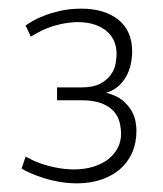

<svg xmlns="http://www.w3.org/2000/svg" viewBox="-20 -739 372 439"><path d="M156.2 -319.8Q136.2 -319.8 117.2 -323Q98.1 -326.2 81.8 -331.3Q65.4 -336.4 51.8 -342.3Q38.1 -348.1 29.3 -353.5L38.6 -380.9Q43.9 -377.9 54 -373Q64 -368.2 77.9 -363.5Q91.8 -358.9 109.6 -355.5Q127.4 -352.1 147.9 -351.6Q173.3 -351.6 193.6 -357.9Q213.9 -364.3 227.8 -375.2Q241.7 -386.2 249.3 -401.1Q256.8 -416 256.8 -432.6Q256.8 -446.3 253.2 -460.2Q249.5 -474.1 239.5 -485.1Q229.5 -496.1 211.7 -502.9Q193.8 -509.8 165 -509.8H110.4V-539.1H165Q192.9 -539.1 209 -547.6Q225.1 -556.2 233.6 -568.4Q242.2 -580.6 244.4 -594Q246.6 -607.4 246.6 -616.7Q246.6 -628.9 242.2 -641.6Q237.8 -654.3 227.1 -664.8Q216.3 -675.3 199 -681.9Q181.6 -688.5 155.3 -688.5Q134.8 -687.5 118.4 -683.8Q102.1 -680.2 89.1 -675Q76.2 -669.9 66.7 -664.6Q57.1 -659.2 50.3 -655.3L38.6 -680.7Q43 -684.1 53.7 -690.4Q64.5 -696.8 80.8 -703.1Q97.2 -709.5 118.7 -714.4Q140.1 -719.2 166 -719.2Q218.8 -719.2 250.5 -694.1Q282.2 -668.9 282.2 -620.6Q282.2 -610.8 280 -597.2Q277.8 -583.5 271.5 -569.8Q265.1 -556.2 253.4 -544.4Q241.7 -532.7 222.7 -526.9Q246.1 -521 259.8 -509.8Q273.4 -498.5 280.8 -485.6Q288.1 -472.7 290 -460.4Q292 -448.2 292 -440.9Q292 -412.1 282 -389.6Q272 -367.2 253.9 -351.8Q235.8 -336.4 210.9 -328.1Q186 -319.8 156.2 -319.8Z"/></svg>

Font: Ufes Sans Thin
Style: Regular
Weight: 100
Designer: Ricardo Esteves & Thais Bronze
Foundry: ProDesignUfes - Ricardo Esteves, Thais Bronze (This is a derivative work, based on Roboto family, by Christian Robertson
Version: Version 2.0